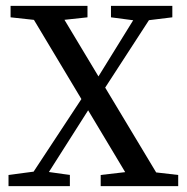

<svg xmlns="http://www.w3.org/2000/svg" viewBox="-20 -634 637 654"><path d="M9 0V-38L107 -51H126L218 -38V0ZM62 0 276 -325 308 -302 116 0ZM323 0V-38L444 -52H466L587 -38V0ZM310 -292 279 -315 464 -614H519ZM435 0 67 -614H171L540 0ZM16 -575V-614H278V-575L158 -562H135ZM358 -575V-614H567V-575L469 -563H449Z"/></svg>

Font: Lisu Bosa
Style: Regular
Weight: 400
Designer: David Morse, Annie Olsen, Victor Gaultney, Frank Grießhammer (Latin)
Foundry: SIL International
Version: Version 2.000